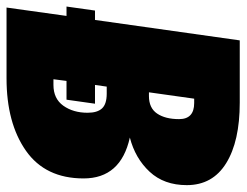

<svg xmlns="http://www.w3.org/2000/svg" viewBox="-108 -634 736 573"><g transform="rotate(90 259.5 -348.0)"><path d="M506 -230Q506 -116 423.5 -58Q341 0 207 0H-4L21 -179H-7L5 -264H33L94 -696H280Q395 -696 460.5 -655.5Q526 -615 526 -538Q526 -470 486 -427Q446 -384 384 -368Q506 -341 506 -230ZM329 -515Q329 -560 281 -560H268L249 -425H260Q296 -425 312.5 -449.5Q329 -474 329 -515ZM310 -242Q310 -271 297 -285Q284 -299 253 -299H232L227 -264H283L271 -179H215L210 -140H227Q268 -140 289 -169.5Q310 -199 310 -242Z"/></g></svg>

Font: Fira Sans Extra Condensed Black
Style: Italic
Weight: 900
Width: 3
Italic angle: -8°
Designer: Carrois Corporate & Edenspiekermann AG
Foundry: Carrois Corporate GbR & Edenspiekermann AG
Version: Version 4.203